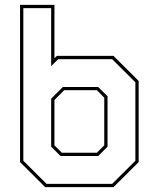

<svg xmlns="http://www.w3.org/2000/svg" viewBox="-20 -770 646 790"><path d="M166 0 62.5 -103V-750H204V-530.5L214 -540H447L550.5 -437V-103L447 0ZM229 -128 190.5 -166.5V-364L238.5 -412H384L422.5 -374V-166.5L384 -128ZM234.5 -141.5H378.5L409 -172V-368L378.5 -399H244L204 -358.5V-172ZM171.5 -13.5H441.5L537 -108.5V-431.5L441.5 -526.5H219.5L190.5 -498V-736.5H76V-108.5Z"/></svg>

Font: Tourney Thin
Style: Regular
Weight: 100
Designer: Tyler Finck
Foundry: Etcetera Type Co
Version: Version 1.015